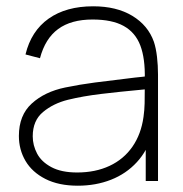

<svg xmlns="http://www.w3.org/2000/svg" viewBox="-20 -575 582 610"><path d="M227 15Q166.5 15 124.2 -6.5Q82 -28 61 -63.8Q40 -99.5 40 -143Q40 -209 81 -246.2Q122 -283.5 187 -297Q233 -306.5 281.2 -312.8Q329.5 -319 408.5 -328.5Q422.5 -330 434.2 -331.2Q446 -332.5 455 -334L440 -324Q441.5 -389 425.8 -430.5Q410 -472 373 -492.5Q336 -513 274 -513Q206 -513 164.8 -482.8Q123.5 -452.5 107 -390L61 -402Q79 -476.5 134.5 -515.8Q190 -555 276 -555Q350 -555 400.2 -524.8Q450.5 -494.5 469 -442Q475.5 -422.5 478.8 -394.5Q482 -366.5 482 -338V0H443V-148L463 -147Q448.5 -96.5 414.8 -59.8Q381 -23 332.8 -4Q284.5 15 227 15ZM225 -27Q283 -27 328 -48Q373 -69 400.8 -109Q428.5 -149 436 -204Q439 -225 439.5 -247Q440 -269 440 -301.5V-310L462 -293L435 -290.5Q359 -283.5 301 -276.5Q243 -269.5 196 -258Q149.5 -246.5 116.8 -219.2Q84 -192 84 -142Q84 -113.5 97.8 -87.2Q111.5 -61 143.2 -44Q175 -27 225 -27Z"/></svg>

Font: Manrope
Style: Regular
Weight: 400
Designer: Mikhail Sharanda
Foundry: Mikhail Sharanda
Version: Version 4.503